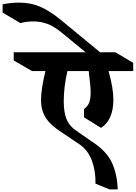

<svg xmlns="http://www.w3.org/2000/svg" viewBox="-231 -1186 1040 1470"><path d="M600 -642Q637 -512 637 -424Q637 -344 612.5 -289.5Q588 -235 542 -207L412 -288V-351Q440 -371 451.5 -400Q463 -429 463 -478Q463 -529 448 -642H285Q257 -518 257 -411Q257 -323 280 -270Q303 -217 356 -183L471 -103Q583 -32 625 58Q667 148 670 264H607L500 220Q502 123 472 42.5Q442 -38 376 -82L239 -174Q151 -231 117 -288Q83 -345 83 -419Q83 -503 117 -642H14L-126 -723V-786H424L243 -935Q183 -984 132 -1003Q81 -1022 24 -1022Q-27 -1022 -75 -1009L-211 -1090V-1153Q-146 -1166 -85 -1166Q2 -1166 74.5 -1135.5Q147 -1105 233 -1035L535 -786H652L789 -705V-642Z"/></svg>

Font: InknutAntiqua
Style: Bold
Weight: 700
Designer: Claus Eggers Srensen
Foundry: Claus Eggers Srensen
Version: Version 1.000; ttfautohint (v1.2) -l 7 -r 28 -G 50 -x 13 -D 